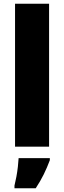

<svg xmlns="http://www.w3.org/2000/svg" viewBox="-20 -780 341 1021"><path d="M241 0H60V-760H241ZM245 72Q230 112 212.5 147.5Q195 183 170 221H57V207Q62 187 67 160.5Q72 134 75 107Q78 80 79 61H245Z"/></svg>

Font: Noto Sans Khmer UI SemiCondensed Black
Style: Regular
Weight: 900
Width: 4
Designer: Danh Hong and the Monotype Design Team
Foundry: Monotype Imaging Inc.
Version: Version 2.002; ttfautohint (v1.8.4.7-5d5b)